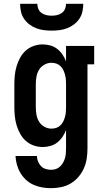

<svg xmlns="http://www.w3.org/2000/svg" viewBox="-20 -760 540 1003"><path d="M247 223Q223 223 200 219Q177 215 155.5 205.5Q134 196 116.5 180Q99 164 87 144Q75 124 68.5 101Q62 78 61 55H173Q173 69 178.5 83Q184 97 194 107.5Q204 118 218 122.5Q232 127 247 127Q260 127 272 123Q284 119 293.5 110Q303 101 309.5 89.5Q316 78 319.5 66Q323 54 324 41Q325 28 325 15V-81Q318 -62 306.5 -45Q295 -28 279 -15.5Q263 -3 243 2.5Q223 8 203 8Q179 8 156 0Q133 -8 115 -24Q97 -40 85.5 -61Q74 -82 67 -105Q60 -128 57.5 -152Q55 -176 55 -200V-320Q55 -344 57.5 -368Q60 -392 67 -415Q74 -438 85.5 -459Q97 -480 115 -496Q133 -512 156 -520Q179 -528 203 -528Q223 -528 243 -522.5Q263 -517 279 -504.5Q295 -492 306.5 -475Q318 -458 325 -439V-520H472V-424H437V15Q437 42 433 68.5Q429 95 418 119.5Q407 144 389.5 164.5Q372 185 349 198.5Q326 212 299.5 217.5Q273 223 247 223ZM249 -88Q262 -88 274 -92Q286 -96 295.5 -105Q305 -114 310.5 -125.5Q316 -137 319.5 -149.5Q323 -162 324 -174.5Q325 -187 325 -200V-320Q325 -333 324 -345.5Q323 -358 319.5 -370.5Q316 -383 310.5 -394.5Q305 -406 295.5 -415Q286 -424 274 -428Q262 -432 249 -432Q229 -432 211.5 -422Q194 -412 184 -395.5Q174 -379 170.5 -359.5Q167 -340 167 -320V-200Q167 -180 170.5 -160.5Q174 -141 184 -124.5Q194 -108 211.5 -98Q229 -88 249 -88ZM250 -600Q230 -600 209.5 -602.5Q189 -605 169.5 -612.5Q150 -620 133.5 -632.5Q117 -645 105.5 -662Q94 -679 89.5 -699.5Q85 -720 85 -740H175Q175 -726 180.5 -713Q186 -700 197.5 -692Q209 -684 222.5 -681Q236 -678 250 -678Q264 -678 277.5 -681Q291 -684 302.5 -692Q314 -700 319.5 -713Q325 -726 325 -740H415Q415 -720 410.5 -699.5Q406 -679 394.5 -662Q383 -645 366.5 -632.5Q350 -620 330.5 -612.5Q311 -605 290.5 -602.5Q270 -600 250 -600Z"/></svg>

Font: Iosevka Gothic
Style: Bold
Weight: 700
Monospace: yes
Designer: Belleve Invis
Foundry: Belleve Invis
Version: Version 15.5.1; ttfautohint (v1.8.4)